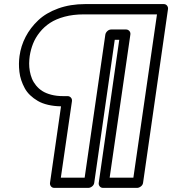

<svg xmlns="http://www.w3.org/2000/svg" viewBox="-20 -787 840 937"><path d="M75.2 -513.2Q82 -563 105 -607.2Q127.9 -651.4 166.3 -687.7Q204.6 -724.1 263.9 -745.6Q323.2 -767.1 396 -767.1H778.8Q789.6 -767.1 795.4 -759.3Q801.3 -751.5 799.8 -742.2L678.2 105Q676.8 115.7 667.5 122.8Q658.2 129.9 648.9 129.9H482.9Q472.2 129.9 466.3 122.1Q460.4 114.3 461.9 105L562 -592.8H540L439.9 105Q438.5 115.7 429.4 122.8Q420.4 129.9 411.1 129.9H245.1Q234.4 129.9 228.5 122.1Q222.7 114.3 224.1 105L277.8 -268.1Q243.7 -268.6 214.6 -275.4Q185.5 -282.2 164.6 -294.4Q143.6 -306.6 127.2 -322.3Q110.8 -337.9 100.6 -356.9Q90.3 -376 83.7 -395.8Q77.1 -415.5 74.7 -436.5Q72.3 -457.5 72.5 -476.3Q72.8 -495.1 75.2 -513.2ZM125 -513.2Q122.6 -495.1 122.3 -477.3Q122.1 -459.5 125.5 -439.9Q128.9 -420.4 136 -403.1Q143.1 -385.7 156 -369.9Q168.9 -354 186.5 -342.8Q204.1 -331.5 230.2 -324.7Q256.3 -317.9 288.1 -317.9H310.1Q319.3 -317.9 325.9 -310.8Q332.5 -303.7 331.1 -293L276.9 80.1H393.1L494.1 -618.2Q495.6 -627.4 503.9 -635.3Q512.2 -643.1 522.9 -643.1H595.2Q604.5 -643.1 611.1 -636Q617.7 -628.9 616.2 -618.2L515.1 80.1H630.9L746.1 -716.8H388.2Q337.4 -716.8 295.4 -705.6Q253.4 -694.3 224.4 -675.3Q195.3 -656.2 174.1 -629.6Q152.8 -603 141.4 -574.2Q129.9 -545.4 125 -513.2Z"/></svg>

Font: Trueno Black Outline
Style: Italic
Weight: 900
Width: 6
Designer: Julieta Ulanovsky
Foundry: Julieta Ulanovsky
Version: Version 3.001b | FøM Fix